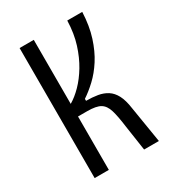

<svg xmlns="http://www.w3.org/2000/svg" viewBox="-163 -752 762 844"><g transform="rotate(-30 218.0 -330.0)"><path d="M68 0V-660H140V-335Q169 -352 197.5 -381Q226 -410 250.5 -450.5Q275 -491 291.5 -543Q308 -595 310 -660H386Q383 -590 365.5 -535.5Q348 -481 322 -440.5Q296 -400 265 -371Q234 -342 205 -323V-313Q237 -313 263.5 -308.5Q290 -304 310.5 -291Q331 -278 344.5 -252.5Q358 -227 364 -184L394 0H319L300 -128Q293 -183 283.5 -214.5Q274 -246 253 -258.5Q232 -271 187 -271H140V0Z"/></g></svg>

Font: Bricolage Grotesque 24pt Condensed Light
Style: Regular
Weight: 300
Width: 3
Designer: Mathieu Triay
Foundry: Atelier Triay
Version: Version 1.001;gftools[0.9.33.dev8+g029e19f]